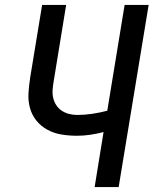

<svg xmlns="http://www.w3.org/2000/svg" viewBox="-20 -755 640 775"><path d="M362 0 398 -222Q371 -215 344 -211Q317 -207 291 -207Q259 -207 228.5 -212Q198 -217 172 -231Q146 -245 127.5 -267.5Q109 -290 101 -319Q93 -348 95 -379.5Q97 -411 102 -443L150 -735H247L197 -429Q194 -412 192.5 -394.5Q191 -377 194.5 -361Q198 -345 206.5 -331.5Q215 -318 228 -309Q241 -300 257.5 -295.5Q274 -291 291 -291Q321 -291 351.5 -295.5Q382 -300 413 -308L483 -735H580L459 0Z"/></svg>

Font: Iosevka Aile Medium Oblique
Style: Regular
Weight: 500
Italic angle: -9°
Designer: Belleve Invis
Foundry: Belleve Invis
Version: Version 31.1.0; ttfautohint (v1.8.4)